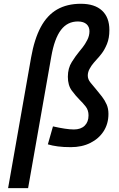

<svg xmlns="http://www.w3.org/2000/svg" viewBox="-20 -762 626 1007"><path d="M351.6 9.8Q312.5 9.8 283.2 5.9Q253.9 2 231 -4.9L257.8 -99.1Q292.5 -91.3 319.6 -87.2Q346.7 -83 367.7 -83Q403.8 -83 424.1 -102.8Q444.3 -122.6 444.3 -156.7Q444.3 -184.1 429.7 -202.9Q415 -221.7 397 -239.3Q377 -259.3 356.4 -287.1Q335.9 -314.9 335.9 -359.4Q335.9 -404.3 356.7 -437Q377.4 -469.7 395 -490.7Q400.4 -497.1 413.3 -513.4Q426.3 -529.8 437.7 -552.2Q449.2 -574.7 449.2 -598.1Q449.2 -621.1 434.1 -635Q418.9 -648.9 389.6 -649.4Q334 -649.9 299.8 -605Q265.6 -560.1 249 -465.3L127.4 224.6H22.5L143.1 -460.4Q160.2 -557.1 193.6 -619.6Q227.1 -682.1 279.3 -712.2Q331.5 -742.2 403.8 -742.2Q476.6 -742.2 515.1 -706.5Q553.7 -670.9 553.7 -604.5Q553.7 -562 541 -531.2Q528.3 -500.5 512.9 -480.7Q497.6 -460.9 488.8 -452.1Q482.9 -445.8 471.2 -432.1Q459.5 -418.5 450 -401.1Q440.4 -383.8 440.4 -365.2Q440.4 -346.2 454.8 -328.6Q469.2 -311 484.4 -293Q500.5 -273.9 515.1 -254.9Q529.8 -235.8 539.3 -214.1Q548.8 -192.4 548.8 -164.6Q548.8 -113.3 523.7 -74Q498.5 -34.7 454.1 -12.5Q409.7 9.8 351.6 9.8Z"/></svg>

Font: Cascadia Mono NF
Style: Italic
Weight: 400
Italic angle: -10°
Monospace: yes
Designer: Aaron Bell
Foundry: Saja Typeworks
Version: Version 2404.023